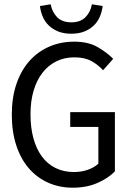

<svg xmlns="http://www.w3.org/2000/svg" viewBox="-20 -862 590 894"><path d="M307 -271H438V-100Q419 -82 389 -71.5Q359 -61 324 -61Q276 -61 238 -80Q200 -99 174.5 -134Q149 -169 135.5 -218.5Q122 -268 122 -330Q122 -391 136.5 -440Q151 -489 178 -523.5Q205 -558 242.5 -576.5Q280 -595 326 -595Q374 -595 405 -578Q436 -561 460 -535L507 -588Q479 -617 435 -642.5Q391 -668 326 -668Q262 -668 208.5 -644.5Q155 -621 116.5 -577.5Q78 -534 56.5 -471Q35 -408 35 -328Q35 -248 56 -184.5Q77 -121 115 -77.5Q153 -34 205 -11Q257 12 319 12Q383 12 433.5 -10Q484 -32 515 -64V-340H307ZM166 -834Q169 -808 179 -784.5Q189 -761 207 -743.5Q225 -726 251 -715.5Q277 -705 312 -705Q347 -705 373 -715.5Q399 -726 417 -743.5Q435 -761 445 -784.5Q455 -808 458 -834L408 -842Q402 -807 378.5 -782.5Q355 -758 312 -758Q269 -758 245.5 -782.5Q222 -807 216 -842Z"/></svg>

Font: Codetta
Style: Regular
Weight: 400
Italic angle: -11°
Designer: Ulrich Proeller
Foundry: PROSA GmbH
Version: Version 2.00;September 29, 2018;FontCreator 11.5.0.2427 64-b